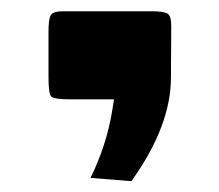

<svg xmlns="http://www.w3.org/2000/svg" viewBox="-20 -179 394 346"><path d="M288.6 -132.3 288.1 -39.6Q288.1 47.9 216.8 147.5L143.1 141.6Q171.9 83 182.1 21L185.5 0H106.9Q77.1 0 72.3 -4.9Q67.4 -9.8 67.4 -39.6V-99.1Q67.4 -101.6 67.4 -122.3Q67.4 -143.1 71 -150.9Q74.7 -158.7 94.2 -158.7H229Q232.4 -158.7 252.9 -158.7Q273.4 -158.7 281 -155Q288.6 -151.4 288.6 -132.3Z"/></svg>

Font: Nosifer Caps
Style: Regular
Weight: 800
Version: Version 001.002